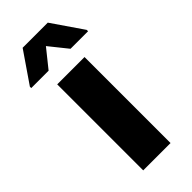

<svg xmlns="http://www.w3.org/2000/svg" viewBox="-260 -763 805 805"><g transform="rotate(-45 142.5 -360.5)"><path d="M62 0V-510H224V0ZM-26 -576V-584L68 -721H217L311 -584V-576H207L142 -657L77 -576Z"/></g></svg>

Font: Saira
Style: Bold
Weight: 700
Designer: Hector Gatti with collaboration of the Omnibus-Type team
Foundry: Omnibus-Type
Version: Version 1.100; ttfautohint (v1.8.3)